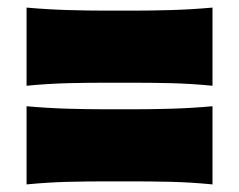

<svg xmlns="http://www.w3.org/2000/svg" viewBox="-20 -562 630 506"><path d="M50 -336V-542Q106.5 -537 159 -535.5Q211.5 -534 258 -534H332Q378.5 -534 431.2 -535.5Q484 -537 540 -542V-336Q484 -341.5 431.2 -342.8Q378.5 -344 332 -344H258Q211.5 -344 159 -342.8Q106.5 -341.5 50 -336ZM50 -76V-282Q106.5 -277 159 -275.5Q211.5 -274 258 -274H332Q378.5 -274 431.2 -275.5Q484 -277 540 -282V-76Q484 -81.5 431.2 -82.8Q378.5 -84 332 -84H258Q211.5 -84 159 -82.8Q106.5 -81.5 50 -76Z"/></svg>

Font: Commissioner Flair Black
Style: Regular
Weight: 900
Designer: Kostas Bartsokas
Foundry: Kostas Bartsokas
Version: Version 1.000; ttfautohint (v1.8.3)